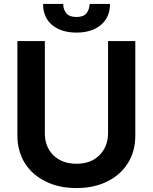

<svg xmlns="http://www.w3.org/2000/svg" viewBox="-20 -938 774 972"><path d="M665 -252Q665 -172 628 -113Q591 -53 524 -20Q457 14 367 14Q277 14 210 -20Q143 -53 105 -113Q68 -175 68 -252V-730H207V-263Q207 -195 250 -152Q295 -109 367 -109Q440 -109 483 -152Q527 -196 527 -263V-730H665ZM537 -918Q537 -851 491 -812Q445 -773 367 -773Q290 -773 243 -812Q198 -851 198 -918H300Q300 -890 316 -871Q331 -852 367 -852Q403 -852 418 -871Q432 -888 434 -918Z"/></svg>

Font: Sinter Bold
Style: Regular
Weight: 700
Foundry: Adobe & rsms
Version: Version 1.000